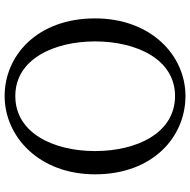

<svg xmlns="http://www.w3.org/2000/svg" viewBox="-16 -770 802 809"><g transform="rotate(-90 384.5 -365.0)"><path d="M153 -365C153 -537 227 -701 385 -701C541 -701 615 -537 615 -365C615 -192 541 -28 385 -28C227 -28 153 -192 153 -365ZM385 -746C214 -746 55 -601 55 -365C55 -121 213 16 385 16C555 16 712 -128 712 -365C712 -609 555 -746 385 -746Z"/></g></svg>

Font: Source Han Serif K
Style: Regular
Weight: 400
Designer: Ryoko NISHIZUKA 西塚涼子 (kana & ideographs); Frank Grießhammer (Latin, Greek & Cyrillic); Wenlong ZHANG 张文龙 (bopomofo); San
Foundry: Adobe Systems Incorporated
Version: Version 1.001;PS 1.001;hotconv 16.6.54;makeotf.lib2.5.65590